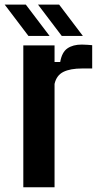

<svg xmlns="http://www.w3.org/2000/svg" viewBox="-49 -792 416 812"><path d="M49.6 0V-600H181.7V-529.7H205.6Q212.7 -571.1 236 -587.3Q259.3 -603.5 296.9 -603.5Q309.1 -603.5 321 -602.5Q332.9 -601.6 340.9 -600.9V-502.4H298.5Q248.1 -502.4 219 -487.9Q189.9 -473.4 181.7 -437.1V0ZM212.2 -640 111.8 -772.4H201.2L301.5 -640ZM71.3 -640 -29.1 -772.4H60.3L160.7 -640Z"/></svg>

Font: Big Shoulders Text SC Thin
Style: Regular
Weight: 100
Designer: Patric King
Foundry: XO Type Co
Version: Version 2.002